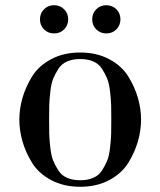

<svg xmlns="http://www.w3.org/2000/svg" viewBox="-20 -703 614 735"><path d="M66 -162Q54 -204 54 -245Q54 -286 66 -328Q78 -370 103 -410.5Q128 -451 176 -476.5Q224 -502 287 -502Q350 -502 398 -476.5Q446 -451 471 -410.5Q496 -370 508 -328Q520 -286 520 -245Q520 -204 508 -162Q496 -120 471 -79.5Q446 -39 398 -13.5Q350 12 287 12Q224 12 176 -13.5Q128 -39 103 -79.5Q78 -120 66 -162ZM168.5 -299.5Q168 -280 168 -245Q168 -210 168.5 -190.5Q169 -171 172.5 -139Q176 -107 183.5 -88.5Q191 -70 203.5 -50.5Q216 -31 237.5 -22Q259 -13 287 -13Q315 -13 336.5 -22Q358 -31 370.5 -50.5Q383 -70 390.5 -88.5Q398 -107 401.5 -139Q405 -171 405.5 -190.5Q406 -210 406 -245Q406 -280 405.5 -299.5Q405 -319 401.5 -351Q398 -383 390.5 -401.5Q383 -420 370.5 -439.5Q358 -459 336.5 -468Q315 -477 287 -477Q259 -477 237.5 -468Q216 -459 203.5 -439.5Q191 -420 183.5 -401.5Q176 -383 172.5 -351Q169 -319 168.5 -299.5ZM348.5 -590.5Q333 -606 333 -629Q333 -652 348.5 -667.5Q364 -683 387 -683Q410 -683 425.5 -667.5Q441 -652 441 -629Q441 -606 425.5 -590.5Q410 -575 387 -575Q364 -575 348.5 -590.5ZM148.5 -590.5Q133 -606 133 -629Q133 -652 148.5 -667.5Q164 -683 187 -683Q210 -683 225.5 -667.5Q241 -652 241 -629Q241 -606 225.5 -590.5Q210 -575 187 -575Q164 -575 148.5 -590.5Z"/></svg>

Font: Justus
Style: Roman
Weight: 500
Version: Version 001.001